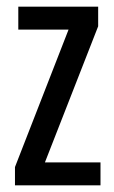

<svg xmlns="http://www.w3.org/2000/svg" viewBox="-20 -557 343 577"><path d="M282 0H25V-55L186 -468H35V-537H275V-478L115 -69H282Z"/></svg>

Font: Noto Sans Lao UI ExtCond
Style: Regular
Weight: 400
Width: 2
Designer: Monotype Design Team
Foundry: Monotype Imaging Inc.
Version: Version 2.000; ttfautohint (v1.8.4.7-5d5b)